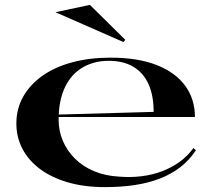

<svg xmlns="http://www.w3.org/2000/svg" viewBox="-20 -751 875 786"><path d="M432 -515Q545 -515 622 -484.5Q699 -454 738.5 -399.5Q778 -345 778 -272H218V-282L609 -293Q609 -359 588.5 -405.5Q568 -452 527 -477Q486 -502 425 -502Q365 -502 318.5 -475Q272 -448 246 -394Q220 -340 220 -260Q220 -215 237.5 -174Q255 -133 287.5 -101Q320 -69 365.5 -50Q411 -31 467 -28Q514 -24 559 -29.5Q604 -35 643.5 -50Q683 -65 715.5 -88.5Q748 -112 772 -145L782 -136Q755 -95 718 -66.5Q681 -38 634.5 -20Q588 -2 532 6.5Q476 15 409 15Q325 15 258 -4.5Q191 -24 144 -59Q97 -94 72 -141.5Q47 -189 47 -245Q47 -306 75 -355.5Q103 -405 154 -441Q205 -477 276 -496Q347 -515 432 -515ZM485 -579 207 -701 348 -731 493 -588Z"/></svg>

Font: Kalnia SemiExpanded
Style: Regular
Weight: 400
Width: 6
Designer: Frida Medrano
Foundry: Frida Medrano
Version: Version 1.105